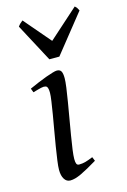

<svg xmlns="http://www.w3.org/2000/svg" viewBox="-113 -760 553 835"><g transform="rotate(-15 163.5 -343.0)"><path d="M222.2 -35.2Q199.2 -21.5 180.9 -11.2Q162.6 -1 147.5 6.1Q132.3 13.2 120.1 16.6Q107.9 20 97.2 20Q80.6 20 70.8 4.6Q61 -10.7 61 -37.1Q61 -51.8 64.7 -78.9Q68.4 -106 73.7 -138.9Q79.1 -171.9 85.4 -207.8Q91.8 -243.7 97.2 -276.1Q102.5 -308.6 106.2 -333.7Q109.9 -358.9 109.9 -371.1Q109.9 -382.3 108.4 -388.9Q106.9 -395.5 104.5 -398.7Q102.1 -401.9 98.1 -402.8Q94.2 -403.8 89.8 -403.8Q85.9 -403.8 77.9 -402.1Q69.8 -400.4 61.5 -397.9Q52.2 -395.5 41 -392.1L34.2 -410.2Q54.7 -419.4 75 -428Q95.2 -436.5 112.8 -442.9Q130.4 -449.2 143.6 -453.1Q156.7 -457 163.1 -457Q176.8 -457 182.4 -447.8Q188 -438.5 188 -416Q188 -401.9 184.3 -374.3Q180.7 -346.7 174.8 -312.5Q168.9 -278.3 162.6 -241Q156.2 -203.6 150.4 -169.4Q144.5 -135.3 140.9 -107.7Q137.2 -80.1 137.2 -65.9Q137.2 -50.8 140.4 -43.9Q143.6 -37.1 151.9 -37.1Q167 -37.1 180.9 -41Q194.8 -44.9 214.8 -53.2ZM189.9 -512.7H145L53.7 -684.1Q60.5 -693.4 64.5 -696.8Q68.4 -700.2 75.7 -706.1L177.7 -586.9L311 -706.1Q316.9 -700.7 319.6 -697Q322.3 -693.4 326.7 -684.1Z"/></g></svg>

Font: Gentium Plus Am
Style: Italic
Weight: 400
Italic angle: -8°
Designer: J. Victor Gaultney, Annie Olsen, Iska Routamaa, Becca Hirsbrunner
Foundry: SIL International
Version: Version 5.000